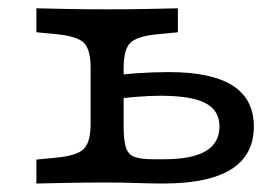

<svg xmlns="http://www.w3.org/2000/svg" viewBox="-20 -433 650 453"><path d="M193.8 -206.7V-271.9Q193.8 -316.4 177.9 -332Q162.1 -347.6 113.3 -352.3L65.9 -356.9V-413.4Q102.8 -412.6 141.5 -411.8Q180.2 -411 232.8 -411Q285.3 -411 324 -411.8Q362.8 -412.6 399.7 -413.4V-356.9L352.2 -352.3Q303.5 -347.6 287.6 -332Q271.7 -316.4 271.7 -271.9V-206.7ZM232.8 -2.4Q180.2 -2.4 141.5 -1.6Q102.8 -0.8 65.9 0V-56.5L113.3 -61.1Q162.1 -65.8 177.9 -81.8Q193.8 -97.7 193.8 -141.5V-206.7H271.7V-134.5Q271.7 -102.2 277 -85.4Q282.2 -68.5 297.1 -62.9Q312.1 -57.3 341.1 -57.3H367.4Q433.1 -57.3 465.4 -76.5Q497.8 -95.8 497.8 -134.6Q497.8 -172.5 464.6 -189.8Q431.4 -207.1 358.5 -207.1Q332.6 -207.1 299.6 -204.4Q266.7 -201.7 233.3 -197.1L232.5 -252Q263.4 -257.5 302.3 -260.2Q341.3 -262.9 378.5 -262.9Q479.2 -262.9 529.1 -231Q578.9 -199 578.9 -134.6Q578.9 -67.1 525.5 -33.6Q472.1 0 365.1 0Q337.5 0 302.8 -1.2Q268.1 -2.4 232.8 -2.4Z"/></svg>

Font: Playfair 5pt SemiExpanded Light
Style: Regular
Weight: 300
Width: 6
Designer: Claus Eggers Sørensen
Foundry: Claus Eggers Sørensen
Version: Version 2.203